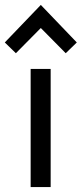

<svg xmlns="http://www.w3.org/2000/svg" viewBox="-52 -760 332 780"><path d="M0 0ZM153.8 0H72.5V-480H153.8ZM215 -543.8 113.8 -646.2 12.5 -543.8 -32.5 -587.5 113.8 -740 260 -587.5Z"/></svg>

Font: Cambay
Style: Regular
Weight: 400
Designer: Pooja Saxena
Foundry: Pooja Saxena
Version: Version 1.181;PS 001.181;hotconv 1.0.70;makeotf.lib2.5.58329